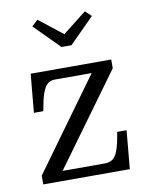

<svg xmlns="http://www.w3.org/2000/svg" viewBox="-73 -660 549 713"><g transform="rotate(-10 202.0 -303.0)"><path d="M32.5 -33 281.2 -376H142Q125 -376 114.1 -366.2Q103.1 -356.4 95.1 -333.3Q87.1 -310.2 79.8 -267.8H44.4L57.8 -413H361.5V-380L111.9 -37H270Q290.1 -37 301.9 -46.2Q313.8 -55.4 321.6 -77.8Q329.4 -100.1 336.8 -144.5H372.1L358.9 0H32.5ZM187.9 -490.8 94.4 -584.8 117.1 -606.2 206.6 -535.8 296.1 -606.2 318.9 -584.8 225.4 -490.8Z"/></g></svg>

Font: Didactic
Style: Regular
Weight: 400
Designer: Tyler Finck
Foundry: Etcetera Type Co
Version: Version 3.007;FEAKit 1.0